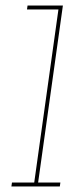

<svg xmlns="http://www.w3.org/2000/svg" viewBox="-20 -670 289 690"><path d="M23 -14 21 0H195L197 -14H117L206 -650H79L77 -636H190L103 -14Z"/></svg>

Font: Josefin Slab Thin
Style: Italic
Weight: 100
Italic angle: -12°
Designer: Santiago Orozco
Foundry: Typemade
Version: Version 2.000